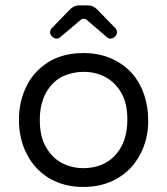

<svg xmlns="http://www.w3.org/2000/svg" viewBox="-20 -704 634 728"><path d="M209 -563.5 285.2 -627.9Q290 -632.8 296.9 -632.8Q304.7 -632.8 309.6 -627.9L384.8 -563.5Q390.6 -557.6 399.4 -557.6Q408.2 -557.6 416 -565.4Q423.8 -573.2 423.8 -581.5Q423.8 -589.8 417 -597.7L349.6 -667Q333 -683.6 315.4 -683.6H278.3Q260.7 -683.6 244.1 -667L176.8 -597.7Q169.9 -589.8 169.9 -581.1Q169.9 -573.2 177.7 -565.4Q185.5 -557.6 194.3 -557.6Q203.1 -557.6 209 -563.5ZM538.1 -296.9Q528.3 -361.3 493.2 -410.2Q465.8 -447.3 424.8 -470.7Q369.1 -502.9 296.9 -502.9Q188.5 -502.9 122.1 -435.5Q98.6 -413.1 83 -381.8Q51.8 -323.2 51.8 -249.5Q51.8 -175.8 83 -117.2Q113.3 -59.6 168 -27.3Q223.6 4.9 295.9 4.9Q368.2 4.9 423.8 -26.9Q479.5 -58.6 510.7 -117.2Q526.4 -145.5 534.2 -178.7Q542 -211.9 542 -243.2Q542 -274.4 538.1 -296.9ZM296.9 -66.4Q251 -66.4 213.9 -86.4Q176.8 -106.4 154.3 -146.5Q130.9 -185.5 130.9 -250Q130.9 -336.9 180.7 -387.7Q197.3 -404.3 216.8 -414.1Q255.9 -431.6 296.9 -431.6Q342.8 -431.6 379.9 -411.6Q417 -391.6 439.5 -352.5Q462.9 -313.5 462.9 -250Q462.9 -162.1 413.1 -111.3Q377.9 -76.2 324.2 -68.4Q310.5 -66.4 296.9 -66.4Z"/></svg>

Font: FakePearl
Style: Light
Weight: 350
Version: Version 1.2